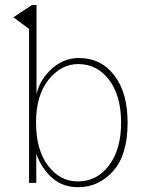

<svg xmlns="http://www.w3.org/2000/svg" viewBox="-20 -741 592 778"><path d="M34.2 -670.9 109.4 -720.7H127.9V-359.4Q142.6 -420.9 190.9 -463.4Q239.3 -505.9 298.8 -505.9Q389.6 -505.9 443.4 -435.5Q497.1 -365.2 497.1 -244.1Q497.1 -113.3 438.5 -47.9Q379.9 17.6 296.9 17.6Q233.4 17.6 190.4 -21Q147.5 -59.6 127 -118.2V0H97.7V-624ZM126 -244.1Q126 -134.8 174.3 -70.3Q222.7 -5.9 294.9 -5.9Q373 -5.9 421.9 -70.8Q470.7 -135.7 470.7 -244.1Q470.7 -352.5 422.4 -417Q374 -481.4 296.9 -481.4Q227.5 -481.4 176.8 -418Q126 -354.5 126 -244.1Z"/></svg>

Font: Gothic A1 Thin
Style: Regular
Weight: 250
Designer: HanYang I&C Co.,Ltd.
Foundry: HanYang I&C Co.,Ltd.
Version: Version 2.50